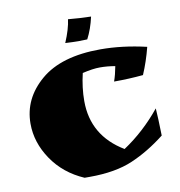

<svg xmlns="http://www.w3.org/2000/svg" viewBox="-79 -751 790 844"><g transform="rotate(-10 316.0 -328.5)"><path d="M449 -439Q414 -445 381.5 -445Q349 -445 303 -434Q288 -371 288 -311Q288 -156 426 -73Q518 -134 592 -225Q595 -185 597 -103Q523 -45 446 -12Q369 21 254 21H231Q141 -18 89.5 -94Q38 -170 38 -254Q38 -366 130 -444.5Q222 -523 397 -523Q495 -523 602 -498Q586 -435 562 -379Q499 -373 432 -373Q442 -401 449 -439ZM348 -576 308 -575Q288 -575 250 -577Q275 -636 280 -678Q333 -673 382 -672Q370 -618 348 -576Z"/></g></svg>

Font: Ruslan Display
Style: Regular
Weight: 400
Version: Version 1.000